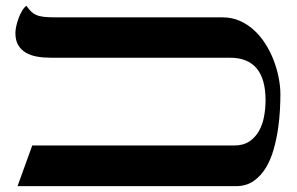

<svg xmlns="http://www.w3.org/2000/svg" viewBox="-20 -637 1017 657"><path d="M40 0 90.3 -139.2H782.2Q812.5 -139.2 833 -152.8Q853.5 -166.5 866 -188.5Q878.4 -210.4 883.5 -238Q888.7 -265.6 888.7 -293.9Q888.7 -439.5 766.6 -439.5H152.8Q127.9 -439.5 106.2 -443.4Q84.5 -447.3 68.1 -457Q51.8 -466.8 42.2 -482.9Q32.7 -499 32.7 -523.9Q32.7 -533.7 35.6 -547.4Q38.6 -561 43.7 -575Q48.8 -588.9 55.7 -600.3Q62.5 -611.8 70.3 -617.2Q78.6 -605.5 86.2 -597.9Q93.8 -590.3 104.2 -585.7Q114.7 -581.1 130.9 -579.3Q147 -577.6 171.9 -577.6H741.7Q773.4 -577.6 800.5 -565.7Q827.6 -553.7 849.6 -533.4Q871.6 -513.2 888.4 -486.6Q905.3 -460 916.5 -430.7Q927.7 -401.4 933.6 -371.3Q939.5 -341.3 939.5 -314.5Q939.5 -293.5 938 -262.2Q936.5 -231 931.4 -196Q926.3 -161.1 916.5 -126.2Q906.7 -91.3 889.9 -63.2Q873 -35.2 847.9 -17.6Q822.8 0 787.1 0Z"/></svg>

Font: Cardo
Style: Bold
Weight: 700
Designer: David J. Perry
Foundry: David J. Perry
Version: Version 1.0011